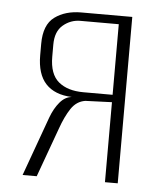

<svg xmlns="http://www.w3.org/2000/svg" viewBox="-43 -532 461 569"><g transform="rotate(5 188.0 -247.5)"><path d="M45 0 109 -177Q119 -204 134.5 -222.5Q150 -241 170 -243Q119 -245 92.5 -273.5Q66 -302 66 -358V-392Q66 -449 97.5 -472Q129 -495 176 -495H328V0H290V-238L211 -235Q185 -231 169 -207Q153 -183 140 -146L87 0ZM203 -260H290V-470H176Q147 -470 124.5 -451Q102 -432 102 -393V-357Q102 -305 129 -282.5Q156 -260 203 -260Z"/></g></svg>

Font: Alumni Sans ExtraLight
Style: Regular
Weight: 250
Version: Version 1.018